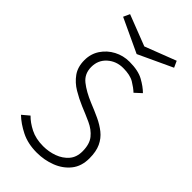

<svg xmlns="http://www.w3.org/2000/svg" viewBox="-258 -914 993 993"><g transform="rotate(45 238.0 -418.0)"><path d="M229 6Q164 6 115 -18.5Q66 -43 33 -75L71 -107Q96 -81 135.5 -61Q175 -41 229 -41Q270 -41 307 -54.5Q344 -68 368 -95.5Q392 -123 392 -166Q392 -219 368 -248.5Q344 -278 305.5 -295.5Q267 -313 225 -330Q187 -346 150 -368Q113 -390 89 -423.5Q65 -457 65 -507Q65 -553 89 -589Q113 -625 152 -645.5Q191 -666 236 -666Q300 -666 338 -645Q376 -624 400 -600L364 -567Q345 -585 316 -602.5Q287 -620 236 -620Q186 -620 150.5 -588.5Q115 -557 115 -507Q115 -457 151.5 -428Q188 -399 246 -375Q286 -359 321.5 -342.5Q357 -326 384.5 -304Q412 -282 427.5 -249Q443 -216 443 -166Q443 -108 412.5 -70Q382 -32 333 -13Q284 6 229 6ZM234 -720 48 -807 64 -842 234 -776 405 -842 421 -807Z"/></g></svg>

Font: Lil Grotesk Light
Style: Regular
Weight: 300
Designer: Bastien Sozeau
Foundry: NBR — Bastien Sozeau
Version: Version 3.003; ttfautohint (v1.8.4.7-5d5b);gftools[0.9.33]